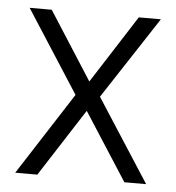

<svg xmlns="http://www.w3.org/2000/svg" viewBox="-43 -540 531 580"><g transform="rotate(5 223.0 -250.0)"><path d="M24 -500H91L223 -294L355 -500H422L259 -251L421 0H355L223 -205L91 0H24L185 -250Z"/></g></svg>

Font: Titillium Web Light
Style: Regular
Weight: 300
Version: Version 1.002;PS 57.000;hotconv 1.0.70;makeotf.lib2.5.55311